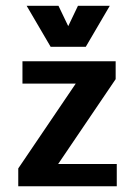

<svg xmlns="http://www.w3.org/2000/svg" viewBox="-20 -652 478 672"><path d="M183.6 -78.1H388.7V0H43.9V-62.5L245.1 -359.4H58.6V-437.5H384.8V-375ZM252.9 -631.8H364.3L280.3 -488.3H157.2L73.2 -631.8H184.6L218.8 -560.5Z"/></svg>

Font: Sudo
Style: Bold
Weight: 700
Monospace: yes
Designer: Jens Kutilek
Foundry: Jens Kutilek
Version: Version 0.040